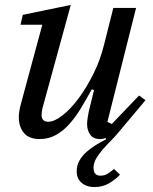

<svg xmlns="http://www.w3.org/2000/svg" viewBox="-20 -550 619 776"><path d="M362 206Q330 206 310 189Q290 172 290 142Q290 119 300.5 100Q311 81 328 65.5Q345 50 366 37Q387 24 409 13L407 8Q396 12 385 12Q356 12 344 -6.5Q332 -25 332 -48Q332 -60 334.5 -75.5Q337 -91 339 -100L360 -186L351 -189Q330 -151 308.5 -115Q287 -79 262 -50.5Q237 -22 207 -5Q177 12 141 12Q97 12 76.5 -13Q56 -38 56 -76Q56 -99 65 -132L151 -450H63L72 -490L266 -530L152 -114Q150 -105 149 -98Q148 -91 148 -86Q148 -58 175 -58Q200 -58 233 -84Q266 -110 298 -153Q330 -196 358 -252.5Q386 -309 401 -371L438 -518H530L414 -57L432 -49L542 -164L568 -145L459 -15Q445 2 427.5 19.5Q410 37 394.5 55Q379 73 368.5 91Q358 109 358 128Q358 160 386 160Q403 160 415.5 152Q428 144 441 133L465 156Q446 176 420.5 191Q395 206 362 206Z"/></svg>

Font: IBM Plex Serif Text
Style: Italic
Weight: 450
Italic angle: -14°
Designer: Mike Abbink, Paul van der Laan, Pieter van Rosmalen
Foundry: Bold Monday
Version: Version 3.001